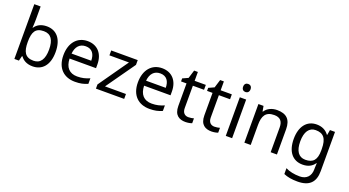

<svg xmlns="http://www.w3.org/2000/svg" viewBox="-63 -1512 4551 2504"><g transform="rotate(20 2212.5 -260.0)"><path d="M339 10C471 10 560 -84 560 -268C560 -452 472 -545 339 -545C255 -545 203 -510 173 -465H168C170 -487 173 -530 173 -575V-760H85V0H148L166 -68H173C203 -25 255 10 339 10ZM326 -63C208 -63 173 -135 173 -267V-271C173 -408 210 -472 324 -472C422 -472 469 -404 469 -269C469 -136 422 -63 326 -63Z M927 10C1000 10 1048 -1 1103 -25V-102C1047 -78 999 -65 931 -65C824 -65 763 -130 760 -251H1127V-304C1127 -450 1043 -546 906 -546C764 -546 669 -440 669 -264C669 -85 774 10 927 10ZM762 -321C771 -417 821 -474 905 -474C994 -474 1035 -412 1035 -321Z M1217 0H1609V-68H1318L1602 -470V-536H1234V-468H1505L1217 -58Z M1961 10C2034 10 2082 -1 2137 -25V-102C2081 -78 2033 -65 1965 -65C1858 -65 1797 -130 1794 -251H2161V-304C2161 -450 2077 -546 1940 -546C1798 -546 1703 -440 1703 -264C1703 -85 1808 10 1961 10ZM1796 -321C1805 -417 1855 -474 1939 -474C2028 -474 2069 -412 2069 -321Z M2461 10C2493 10 2532 3 2551 -6V-73C2534 -67 2502 -62 2476 -62C2427 -62 2392 -93 2392 -158V-468H2547V-536H2392V-659H2340L2305 -545L2228 -510V-468H2304V-156C2304 -26 2377 10 2461 10Z M2822 10C2854 10 2893 3 2912 -6V-73C2895 -67 2863 -62 2837 -62C2788 -62 2753 -93 2753 -158V-468H2908V-536H2753V-659H2701L2666 -545L2589 -510V-468H2665V-156C2665 -26 2738 10 2822 10Z M3064 -625C3091 -625 3115 -643 3115 -681C3115 -720 3091 -737 3064 -737C3035 -737 3012 -720 3012 -681C3012 -643 3035 -625 3064 -625ZM3019 0H3107V-536H3019Z M3277 0H3365V-278C3365 -403 3403 -472 3522 -472C3604 -472 3642 -429 3642 -343V0H3729V-349C3729 -487 3663 -546 3535 -546C3467 -546 3401 -519 3366 -463H3361L3348 -536H3277Z M4100 240C4264 240 4340 162 4340 9V-536H4270L4258 -465H4253C4213 -520 4155 -546 4085 -546C3947 -546 3865 -438 3865 -267C3865 -92 3947 10 4086 10C4159 10 4215 -16 4252 -71H4256C4255 -59 4253 -21 4253 -5V16C4253 110 4197 167 4105 167C4028 167 3958 152 3907 125V206C3958 229 4022 240 4100 240ZM4099 -62C4005 -62 3956 -134 3956 -266C3956 -398 4007 -472 4097 -472C4205 -472 4254 -413 4254 -267V-246C4254 -117 4207 -62 4099 -62Z"/></g></svg>

Font: Noto Sans Math
Style: Regular
Weight: 400
Designer: Monotype Design Team, Delve Withrington, Jeff Kellem
Foundry: Monotype Imaging Inc., Delve Fonts LLC
Version: Version 3.000